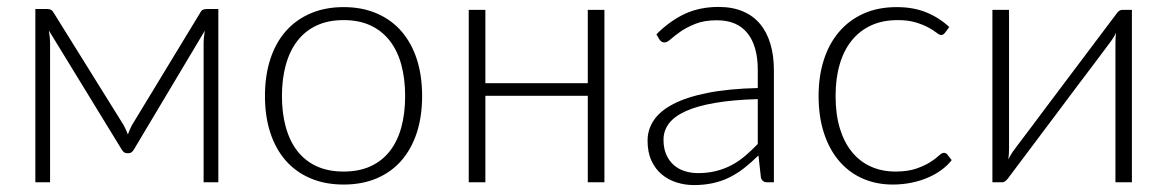

<svg xmlns="http://www.w3.org/2000/svg" viewBox="-20 -526 3368 554"><path d="M337 -164.5Q343.5 -152.5 349 -138Q353.5 -151 360.5 -164.5L557.5 -489Q561 -496 565.8 -498Q570.5 -500 576 -500H610V0H567.5V-401Q567.5 -409.5 568.5 -419.2Q569.5 -429 571 -437.5L366 -94Q363.5 -90 360 -87Q356.5 -84 351.5 -84H346Q341 -84 337.5 -87Q334 -90 331.5 -94L121 -438Q122.5 -429.5 123.5 -419.5Q124.5 -409.5 124.5 -401V0H82V-500H117Q122 -500 126.8 -497.8Q131.5 -495.5 135 -489L337 -164.5Z M971.5 -505.5Q1025 -505.5 1067.2 -487.2Q1109.5 -469 1138.5 -435.5Q1167.5 -402 1182.8 -354.8Q1198 -307.5 1198 -249Q1198 -190.5 1182.8 -143.5Q1167.5 -96.5 1138.5 -63Q1109.5 -29.5 1067.2 -11.5Q1025 6.5 971.5 6.5Q918 6.5 875.8 -11.5Q833.5 -29.5 804.2 -63Q775 -96.5 759.8 -143.5Q744.5 -190.5 744.5 -249Q744.5 -307.5 759.8 -354.8Q775 -402 804.2 -435.5Q833.5 -469 875.8 -487.2Q918 -505.5 971.5 -505.5ZM971.5 -31Q1016 -31 1049.2 -46.2Q1082.5 -61.5 1104.8 -90Q1127 -118.5 1138 -158.8Q1149 -199 1149 -249Q1149 -298.5 1138 -339Q1127 -379.5 1104.8 -408.2Q1082.5 -437 1049.2 -452.5Q1016 -468 971.5 -468Q927 -468 893.8 -452.5Q860.5 -437 838.2 -408.2Q816 -379.5 804.8 -339Q793.5 -298.5 793.5 -249Q793.5 -199 804.8 -158.8Q816 -118.5 838.2 -90Q860.5 -61.5 893.8 -46.2Q927 -31 971.5 -31Z M1724 -497.5V0H1676V-249.5H1380.5V0H1332.5V-497.5H1380.5V-286H1676V-497.5Z M2194 0Q2179 0 2175.5 -14L2168.5 -77.5Q2148 -57.5 2127.8 -41.5Q2107.5 -25.5 2085.5 -14.5Q2063.5 -3.5 2038 2.2Q2012.5 8 1982 8Q1956.5 8 1932.5 0.5Q1908.5 -7 1889.8 -22.5Q1871 -38 1859.8 -62.2Q1848.5 -86.5 1848.5 -120.5Q1848.5 -152 1866.5 -179Q1884.5 -206 1923 -226Q1961.5 -246 2021.8 -258Q2082 -270 2166.5 -272V-324Q2166.5 -393 2136.8 -430.2Q2107 -467.5 2048.5 -467.5Q2012.5 -467.5 1987.2 -457.5Q1962 -447.5 1944.5 -435.5Q1927 -423.5 1916 -413.5Q1905 -403.5 1897.5 -403.5Q1892 -403.5 1888.5 -406Q1885 -408.5 1882.5 -412.5L1874 -427Q1913 -466 1956 -486Q1999 -506 2053.5 -506Q2093.5 -506 2123.5 -493.2Q2153.5 -480.5 2173.2 -456.8Q2193 -433 2203 -399.2Q2213 -365.5 2213 -324V0ZM1994 -26.5Q2023 -26.5 2047.2 -32.8Q2071.5 -39 2092.2 -50.2Q2113 -61.5 2131 -77Q2149 -92.5 2166.5 -110.5V-240Q2095.5 -238 2044 -229.2Q1992.5 -220.5 1959.2 -205.5Q1926 -190.5 1910.2 -169.8Q1894.5 -149 1894.5 -122.5Q1894.5 -97.5 1902.8 -79.2Q1911 -61 1924.8 -49.2Q1938.5 -37.5 1956.5 -32Q1974.5 -26.5 1994 -26.5Z M2706.5 -431Q2704 -428.5 2701.8 -426.8Q2699.5 -425 2695.5 -425Q2690.5 -425 2682 -431.8Q2673.5 -438.5 2659 -446.5Q2644.5 -454.5 2622.8 -461.2Q2601 -468 2570 -468Q2527 -468 2493.8 -452.8Q2460.5 -437.5 2437.5 -409Q2414.5 -380.5 2402.8 -340Q2391 -299.5 2391 -249Q2391 -196.5 2403.2 -156Q2415.5 -115.5 2438 -87.8Q2460.5 -60 2492.5 -45.5Q2524.5 -31 2563.5 -31Q2599.5 -31 2623.8 -39.5Q2648 -48 2663.8 -58Q2679.5 -68 2688.5 -76.5Q2697.5 -85 2703.5 -85Q2709.5 -85 2713.5 -80L2726 -64Q2714.5 -49 2697 -36Q2679.5 -23 2657.5 -13.5Q2635.5 -4 2609.8 1.2Q2584 6.5 2556 6.5Q2508.5 6.5 2469.2 -10.8Q2430 -28 2401.8 -60.8Q2373.5 -93.5 2357.8 -141Q2342 -188.5 2342 -249Q2342 -306 2357 -353Q2372 -400 2401 -434Q2430 -468 2471.8 -486.8Q2513.5 -505.5 2567.5 -505.5Q2616 -505.5 2653.5 -490Q2691 -474.5 2719 -448Z M2843.5 0V-497.5H2891.5V-96.5Q2891.5 -89.5 2891 -81.5Q2890.5 -73.5 2889.5 -66Q2892.5 -72.5 2896 -78.2Q2899.5 -84 2902.5 -88.5Q2903 -89.5 2916.2 -107Q2929.5 -124.5 2950.8 -152.8Q2972 -181 2998.5 -216.5Q3025 -252 3053 -289Q3118 -375.5 3200.5 -485Q3203.5 -490 3208.2 -493.8Q3213 -497.5 3218.5 -497.5H3246V0H3198.5V-401Q3198.5 -415.5 3200 -431.5Q3197 -424.5 3193.5 -419Q3190 -413.5 3187 -409Q3186 -408 3173 -390.2Q3160 -372.5 3138.8 -344.5Q3117.5 -316.5 3090.8 -281Q3064 -245.5 3036.5 -208.5Q2971.5 -122 2889 -12Q2886 -7.5 2881.2 -3.8Q2876.5 0 2871 0Z"/></svg>

Font: Lato Light
Style: Regular
Weight: 300
Designer: Lukasz Dziedzic
Foundry: tyPoland Lukasz Dziedzic
Version: Version 2.007; 2014-02-27